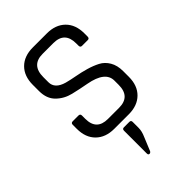

<svg xmlns="http://www.w3.org/2000/svg" viewBox="-258 -738 1072 1072"><g transform="rotate(-45 277.5 -202.5)"><path d="M72 -148V-180Q72 -194 86 -194H131Q145 -194 145 -180V-154Q145 -64 234 -64H322Q411 -64 411 -156V-190Q411 -262 292 -284Q242 -293 192 -305Q142 -317 107 -351.5Q72 -386 72 -446V-495Q72 -564 111.5 -603.5Q151 -643 220 -643H331Q399 -643 439 -603.5Q479 -564 479 -495V-470Q479 -455 466 -455H420Q407 -455 407 -470V-488Q407 -579 318 -579H233Q144 -579 144 -484V-444Q144 -393 211 -374Q241 -366 277 -359.5Q313 -353 349.5 -342.5Q386 -332 416 -316.5Q446 -301 464.5 -269.5Q483 -238 483 -193V-148Q483 -79 443 -39.5Q403 0 335 0H220Q152 0 112 -39.5Q72 -79 72 -148ZM320 45V92Q320 119 306 150L273 230Q268 238 261 238Q251 238 251 226V46Q251 32 264 32H307Q320 32 320 45Z"/></g></svg>

Font: Rajdhani Medium
Style: Regular
Weight: 500
Designer: Satya Rajpurohit, Jyotish Sonowal
Foundry: Indian Type Foundry
Version: Version 1.201 February 1, 2022